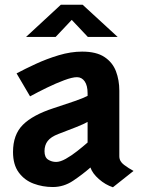

<svg xmlns="http://www.w3.org/2000/svg" viewBox="-20 -779 609 811"><path d="M203 11Q160 11 121.5 -3.5Q83 -18 59 -50.8Q35 -83.5 35 -137Q35 -210.5 76.8 -252Q118.5 -293.5 206 -322Q256.5 -338.5 294.2 -351.5Q332 -364.5 350 -374V-385Q350 -417.5 337.8 -435.2Q325.5 -453 305 -453Q285.5 -453 251.2 -440.2Q217 -427.5 178.5 -408.8Q140 -390 107 -372L50 -469Q84.5 -487.5 131 -509Q177.5 -530.5 228.5 -545.8Q279.5 -561 327 -561Q387 -561 421.2 -538.2Q455.5 -515.5 469.8 -478Q484 -440.5 484 -396V-119Q484 -97.5 503.8 -82.8Q523.5 -68 544 -57L457 12Q425 1.5 397.8 -22.5Q370.5 -46.5 362 -71.5Q329 -42.5 289.2 -15.8Q249.5 11 203 11ZM217 -95Q234.5 -95 258 -108.2Q281.5 -121.5 305.8 -140.5Q330 -159.5 350 -177V-264Q336.5 -256 301 -241.8Q265.5 -227.5 226.5 -213Q195 -201 181.5 -183.5Q168 -166 168 -140.5Q168 -114.5 183.2 -104.8Q198.5 -95 217 -95ZM90 -623 237 -759H329L477 -623H351L283 -695L215 -623Z"/></svg>

Font: Junction
Style: Bold
Weight: 700
Designer: Caroline Hadilaksono
Foundry: Caroline Hadilaksono, Tyler Finck, The League of Moveable Type
Version: Version 2.000; ttfautohint (v1.8.3)